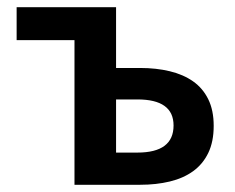

<svg xmlns="http://www.w3.org/2000/svg" viewBox="-20 -511 650 531"><path d="M186 0V-400H26V-491H301V-323H368Q412 -323 449.5 -314Q487 -305 514 -286Q541 -267 556 -236.5Q571 -206 571 -163Q571 -119 556 -88Q541 -57 514 -37.5Q487 -18 449.5 -9Q412 0 368 0ZM301 -89H360Q460 -89 460 -164Q460 -236 360 -236H301Z"/></svg>

Font: TT Toshiba Sans Medium
Style: Regular
Weight: 500
Designer: Paul D. Hunt
Foundry: Toshiba Corporation
Version: Version 2.020;PS 2.000;hotconv 1.0.86;makeotf.lib2.5.63406